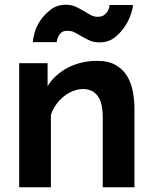

<svg xmlns="http://www.w3.org/2000/svg" viewBox="-20 -791 644 811"><path d="M548 0H414V-294Q414 -358 392 -386.5Q370 -415 331 -415Q311 -415 290 -407Q269 -399 250.5 -384.5Q232 -370 217.5 -350Q203 -330 195 -306V0H61V-524H181V-427Q196 -452 218 -471.5Q240 -491 266.5 -505Q293 -519 324.5 -526.5Q356 -534 390 -534Q439 -534 470 -515.5Q501 -497 518 -468Q535 -439 541.5 -402Q548 -365 548 -328ZM400 -612Q376 -612 358.5 -620Q341 -628 326.5 -636.5Q312 -645 297.5 -653Q283 -661 265 -661Q248 -661 239.5 -654Q231 -647 226.5 -637.5Q222 -628 221 -621L219 -613H119Q119 -626 126 -652.5Q133 -679 150.5 -704.5Q168 -730 194.5 -750.5Q221 -771 258 -771Q282 -771 300 -762.5Q318 -754 333 -745Q348 -736 362 -728Q376 -720 392 -720Q409 -720 419 -727Q429 -734 434.5 -743.5Q440 -753 441.5 -761Q443 -769 443 -770H542Q542 -762 534.5 -736Q527 -710 509.5 -682.5Q492 -655 465.5 -633.5Q439 -612 400 -612Z"/></svg>

Font: Rising Sun
Style: Bold
Weight: 700
Designer: Matt McInerney, Pablo Impallari, Rodrigo Fuenzalida (Raleway font), Stephen Hutchings (Greek), Cristiano Sobral (main ch
Foundry: The Rising Sun Project Authors
Version: Version 4.327; ttfautohint (v1.8.4.7-5d5b-dirty)